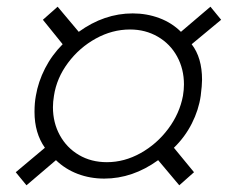

<svg xmlns="http://www.w3.org/2000/svg" viewBox="-20 -616 702 573"><path d="M27 -102 114 -175Q83 -219 83 -282Q83 -309 87 -330Q94 -372 114.5 -412Q135 -452 167 -484L108 -557L152 -596L215 -521Q291 -576 376 -576Q418 -576 455.5 -562Q493 -548 520 -521L608 -596L640 -557L552 -484Q583 -444 583 -378Q583 -362 579 -330Q573 -288 552.5 -247.5Q532 -207 499 -175L559 -102L515 -63L452 -138Q376 -83 291 -83Q249 -83 212 -97Q175 -111 147 -138L59 -63ZM526 -330Q529 -348 529 -364Q529 -410 508.5 -447.5Q488 -485 451 -506.5Q414 -528 368 -528Q315 -528 266 -501Q217 -474 183 -428.5Q149 -383 141 -330Q138 -312 138 -296Q138 -250 158.5 -212.5Q179 -175 215.5 -153.5Q252 -132 299 -132Q351 -132 399.5 -159Q448 -186 482 -231.5Q516 -277 526 -330Z"/></svg>

Font: Charmonman
Style: Regular
Weight: 400
Designer: Ekaluck Peanpanawate
Foundry: Cadson Demak Co.,Ltd.
Version: Version 1.000; ttfautohint (v1.6)